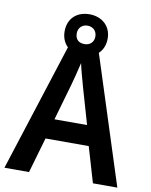

<svg xmlns="http://www.w3.org/2000/svg" viewBox="-95 -946 796 1015"><g transform="rotate(10 303.5 -438.5)"><path d="M475 0H606L386 -685C407 -704 419 -733 419 -767C419 -834 369 -877 303 -877C234 -877 188 -834 188 -766C188 -732 200 -704 220 -685L0 0H132L187 -190H419ZM303 -717C270 -717 253 -736 253 -766C253 -796 274 -816 303 -816C332 -816 353 -796 353 -766C353 -736 332 -717 303 -717ZM335 -492 391 -298H216L272 -493C279 -519 295 -578 303 -615C310 -580 326 -526 335 -492Z"/></g></svg>

Font: Noto Sans Gujarati UI SemiCondensed SemiBold
Style: Regular
Weight: 600
Width: 4
Designer: Jelle Bosma - Monotype Design Team, Universal Thirst
Foundry: Monotype Imaging Inc.
Version: Version 2.106